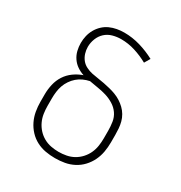

<svg xmlns="http://www.w3.org/2000/svg" viewBox="-175 -870 950 1005"><g transform="rotate(30 300.0 -367.5)"><path d="M300 8Q271 8 242.5 3Q214 -2 188 -15.5Q162 -29 142 -50.5Q122 -72 109.5 -98Q97 -124 92 -152.5Q87 -181 87 -210V-255Q87 -285 94 -315.5Q101 -346 117.5 -371.5Q134 -397 159 -415Q184 -433 213 -443Q191 -450 172 -463Q153 -476 140 -495Q127 -514 121.5 -536.5Q116 -559 116 -582Q116 -604 121 -625.5Q126 -647 137 -666.5Q148 -686 164.5 -701.5Q181 -717 201 -726Q221 -735 243 -739Q265 -743 287 -743Q336 -743 383.5 -729Q431 -715 474 -692L454 -658Q416 -679 374.5 -692Q333 -705 290 -705Q264 -705 239 -698Q214 -691 195.5 -674Q177 -657 167.5 -632.5Q158 -608 158 -583Q158 -563 164 -544Q170 -525 182 -510Q194 -495 212 -486Q230 -477 249 -473Q268 -469 287 -466.5Q306 -464 325.5 -460Q345 -456 363.5 -451.5Q382 -447 400.5 -440Q419 -433 435.5 -422.5Q452 -412 466 -398.5Q480 -385 490 -368Q500 -351 505 -332Q510 -313 511.5 -293.5Q513 -274 513 -255V-210Q513 -181 508 -152.5Q503 -124 490.5 -98Q478 -72 458 -50.5Q438 -29 412 -15.5Q386 -2 357.5 3Q329 8 300 8ZM300 -30Q323 -30 346.5 -34.5Q370 -39 390.5 -50.5Q411 -62 427 -79.5Q443 -97 453 -118.5Q463 -140 466.5 -163.5Q470 -187 470 -210V-255Q470 -281 466 -307.5Q462 -334 447 -355.5Q432 -377 409 -391Q386 -405 361 -412.5Q336 -420 310 -424Q284 -428 258 -433Q238 -429 219.5 -420.5Q201 -412 186 -399Q171 -386 159.5 -369Q148 -352 141.5 -333.5Q135 -315 132.5 -295Q130 -275 130 -255V-210Q130 -187 133.5 -163.5Q137 -140 147 -118.5Q157 -97 173 -79.5Q189 -62 209.5 -50.5Q230 -39 253.5 -34.5Q277 -30 300 -30Z"/></g></svg>

Font: Iosevka Aile Extralight
Style: Regular
Weight: 200
Designer: Belleve Invis
Foundry: Belleve Invis
Version: Version 31.1.0; ttfautohint (v1.8.4)